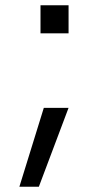

<svg xmlns="http://www.w3.org/2000/svg" viewBox="-20 -540 398 730"><path d="M134 -413.3V-520H240.7V-413.3ZM53.7 170 146.6 -130H240.7L127.7 170Z"/></svg>

Font: M PLUS 1 Thin
Style: Regular
Weight: 100
Designer: Coji Morishita
Foundry: UNDERFOREST DESIGN
Version: Version 1.001